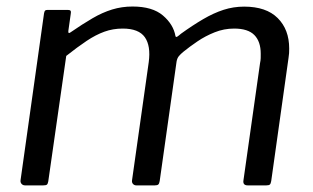

<svg xmlns="http://www.w3.org/2000/svg" viewBox="-20 -560 946 580"><path d="M55.7 0Q49 0 45 -4.7Q41.1 -9.3 42.1 -15.8L113 -519.5Q114.2 -526.2 116.3 -528.1Q118.3 -530 123.4 -530H185.4Q191.5 -530 193.3 -527.2Q195 -524.3 193.7 -518L186.5 -467Q185.3 -456.7 192.6 -462Q229.5 -487.4 259.4 -504.8Q289.3 -522.3 318.7 -531.3Q348 -540.3 380.4 -540.3Q440.5 -540.3 472.2 -513.2Q503.9 -486.2 510.1 -450.9Q511.4 -446.6 515.9 -449.6Q520.4 -452.5 526.8 -458.2Q562.8 -484.1 594 -502.3Q625.3 -520.6 655.2 -530.3Q685.2 -540 717.5 -540Q784.2 -540 818.9 -505.4Q853.6 -470.8 853.6 -413.5Q853.6 -406.5 853.3 -399.6Q852.9 -392.7 851.6 -385.1L799.3 -13.1Q798 -5.4 795.3 -2.7Q792.5 0 784.5 0H728.4Q712.7 0 715.5 -15.8L765.6 -369.7Q767.3 -376.9 767.5 -384.5Q767.6 -392 767.6 -397.9Q767.6 -434.5 748.4 -454.1Q729.2 -473.7 687.3 -473.7Q656.6 -473.7 628.4 -462.4Q600.1 -451.1 576.5 -435Q552.9 -419 534.2 -403.8Q525.6 -396.8 520.3 -390.4Q515.1 -384 513.4 -374.1L462.4 -13.1Q461.1 -5.4 458.2 -2.7Q455.2 0 447.9 0H391.8Q385.6 0 381.6 -4.5Q377.7 -9 378.9 -15.8L429.3 -372.2Q435.9 -421.3 417.6 -447.5Q399.2 -473.7 350.7 -473.7Q321.4 -473.7 295.4 -464.3Q269.4 -454.9 241.9 -436.6Q214.5 -418.3 180.1 -391.1L125.8 -12.1Q124.5 -4.8 121.8 -2.4Q119.1 0 110.5 0H55.7Z"/></svg>

Font: Libre Franklin Thin
Style: Italic
Weight: 100
Italic angle: -8°
Designer: Pablo Impallari, Rodrigo Fuenzalida, Nhung Nguyen
Foundry: Impallari Type
Version: Version 3.000